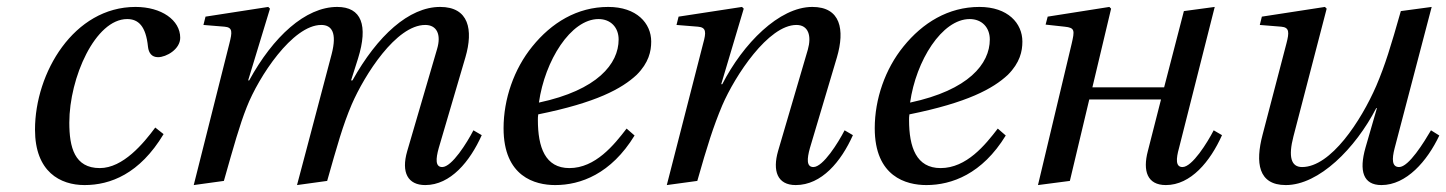

<svg xmlns="http://www.w3.org/2000/svg" viewBox="-20 -522 4173 554"><path d="M81 -148C81 -26 154 12 224 12C298 12 383 -20 452 -135L428 -154C394 -108 335 -37 268 -37C195 -37 180 -97 180 -168C180 -298 255 -467 347 -467C379 -467 401 -447 407 -387C409 -369 418 -357 436 -357C460 -357 500 -380 500 -413C500 -464 446 -502 371 -502C193 -502 81 -312 81 -148Z M539 12 626 0C655 -102 671 -160 692 -213C726 -300 824 -450 907 -450C937 -450 953 -428 937 -366L863 -86L837 12L924 0C953 -102 969 -160 995 -221C1032 -306 1123 -450 1207 -450C1240 -450 1254 -423 1241 -380L1155 -86C1137 -24 1157 12 1207 12C1280 12 1336 -56 1370 -132L1346 -146C1328 -111 1284 -40 1256 -40C1236 -40 1237 -63 1246 -95L1323 -357C1346 -436 1333 -502 1250 -502C1160 -502 1069 -419 997 -290H993L1013 -353C1043 -449 1023 -502 953 -502C861 -502 768 -416 699 -290H696L759 -497L754 -502L573 -474L567 -450L628 -445C652 -443 650 -429 642 -397Z M1433 -152C1433 -12 1524 12 1582 12C1655 12 1743 -20 1811 -131L1788 -151C1752 -104 1698 -37 1623 -37C1553 -37 1532 -97 1532 -176C1532 -181 1532 -185 1533 -192C1701 -226 1774 -266 1817 -306C1852 -341 1859 -374 1859 -402C1859 -455 1817 -502 1735 -502C1645 -502 1571 -456 1516 -388C1463 -323 1433 -236 1433 -152ZM1535 -226C1552 -347 1627 -467 1707 -467C1742 -467 1765 -443 1765 -408C1765 -338 1704 -262 1535 -226Z M1904 12 1992 0C2021 -102 2038 -156 2064 -218C2101 -304 2197 -450 2278 -450C2313 -450 2322 -418 2311 -379L2225 -86C2209 -30 2222 12 2276 12C2351 12 2407 -56 2441 -132L2417 -146C2399 -111 2355 -40 2327 -40C2307 -40 2308 -63 2317 -95L2395 -357C2418 -436 2406 -502 2324 -502C2228 -502 2124 -396 2064 -279H2061L2126 -497L2121 -502L1938 -474L1932 -450L1994 -445C2018 -443 2018 -429 2009 -397Z M2504 -152C2504 -12 2595 12 2653 12C2726 12 2814 -20 2882 -131L2859 -151C2823 -104 2769 -37 2694 -37C2624 -37 2603 -97 2603 -176C2603 -181 2603 -185 2604 -192C2772 -226 2845 -266 2888 -306C2923 -341 2930 -374 2930 -402C2930 -455 2888 -502 2806 -502C2716 -502 2642 -456 2587 -388C2534 -323 2504 -236 2504 -152ZM2606 -226C2623 -347 2698 -467 2778 -467C2813 -467 2836 -443 2836 -408C2836 -338 2775 -262 2606 -226Z M2975 12 3067 0 3123 -235H3330L3292 -86C3277 -29 3290 12 3344 12C3416 12 3472 -56 3506 -132L3482 -146C3464 -111 3420 -40 3392 -40C3372 -40 3373 -63 3382 -95L3485 -502L3396 -490L3339 -270H3132L3186 -497L3181 -502L3003 -474L2997 -451L3052 -445C3082 -442 3081 -434 3072 -395Z M3615 -450 3677 -445C3701 -443 3700 -428 3692 -397L3623 -133C3602 -53 3610 12 3690 12C3786 12 3891 -94 3951 -210H3953L3920 -96C3901 -29 3913 12 3966 12C4038 12 4098 -57 4133 -131L4109 -146C4089 -112 4045 -40 4017 -40C3996 -40 3996 -63 4004 -94L4111 -502L4022 -490C3993 -388 3977 -335 3951 -274C3907 -173 3820 -40 3737 -40C3705 -40 3697 -70 3712 -128L3808 -497L3803 -502L3621 -474Z"/></svg>

Font: Heuristica
Style: Italic
Weight: 400
Italic angle: -13°
Version: Version 1.0.1